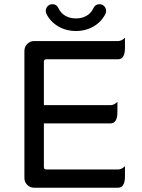

<svg xmlns="http://www.w3.org/2000/svg" viewBox="-20 -874 663 895"><path d="M196.3 -809.6Q193.4 -815.4 193.4 -823.2Q193.4 -835.9 202.1 -845.2Q210.9 -854.5 224.6 -854.5Q244.1 -854.5 252.9 -835Q263.7 -812.5 284.7 -800.3Q305.7 -788.1 334 -788.1Q362.3 -788.1 383.3 -800.3Q404.3 -812.5 415 -835Q423.8 -854.5 443.4 -854.5Q457 -854.5 465.8 -845.2Q474.6 -835.9 474.6 -823.2Q474.6 -815.4 471.7 -809.6Q453.1 -772.5 416.5 -751Q379.9 -729.5 334 -729.5Q288.1 -729.5 251.5 -751Q214.8 -772.5 196.3 -809.6ZM93.8 -43.9V-636.7Q93.8 -655.3 106.9 -668.9Q120.1 -682.6 138.7 -682.6H530.3Q546.9 -682.6 562.5 -698.2Q562.5 -682.6 562.5 -650.4Q562.5 -597.7 530.3 -597.7H196.3Q184.6 -597.7 184.6 -585.9V-383.8H495.1Q511.7 -383.8 527.3 -399.4Q527.3 -383.8 527.3 -351.6Q527.3 -298.8 495.1 -298.8H184.6V-95.7Q184.6 -84 196.3 -84H530.3Q546.9 -84 562.5 -99.6Q562.5 -84 562.5 -51.8Q562.5 1 530.3 1H138.7Q120.1 1 106.9 -12.2Q93.8 -25.4 93.8 -43.9Z"/></svg>

Font: YuPearl-Regular
Style: Regular
Weight: 400
Designer: Max Yao
Foundry: Max-Everyday
Version: Version 1.011; ttfautohint (v1.8.3)